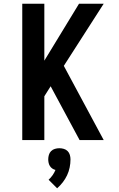

<svg xmlns="http://www.w3.org/2000/svg" viewBox="-20 -755 640 1035"><path d="M100 0V-735H219V-428L406 -735H539L324 -400L539 0H409L253 -290L219 -236V0ZM288 260 242 214Q254 203 263.5 189.5Q273 176 279 161Q270 159 262 153.5Q254 148 249 140Q244 132 242 122.5Q240 113 240 104Q240 92 243.5 80Q247 68 255.5 59.5Q264 51 276 47.5Q288 44 300 44Q312 44 324 47.5Q336 51 344.5 59.5Q353 68 356.5 80Q360 92 360 104Q360 126 355.5 148Q351 170 341.5 190Q332 210 318.5 227.5Q305 245 288 260Z"/></svg>

Font: Iosevka Custom Extended
Style: Bold
Weight: 700
Width: 7
Monospace: yes
Designer: Belleve Invis
Foundry: Belleve Invis
Version: Version 11.2.4; ttfautohint (v1.8.4)